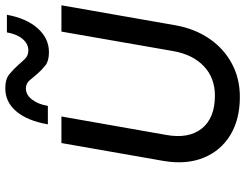

<svg xmlns="http://www.w3.org/2000/svg" viewBox="-118 -778 905 708"><g transform="rotate(-90 334.0 -424.5)"><path d="M362 -857Q396 -857 414.5 -841.5Q433 -826 448 -809Q460 -795 471.5 -783.5Q483 -772 502 -772Q526 -772 544 -793.5Q562 -815 568 -851H633Q620 -779 583 -737.5Q546 -696 495 -696Q463 -696 446.5 -709Q430 -722 416 -738Q403 -753 391.5 -767Q380 -781 361 -781Q338 -781 320.5 -758.5Q303 -736 297 -700H229Q242 -775 276.5 -816Q311 -857 362 -857ZM160 -650H258L190 -264Q175 -181 213.5 -132.5Q252 -84 335 -84Q400 -84 443 -124.5Q486 -165 499 -237L571 -650H668L594 -228Q581 -157 544.5 -104Q508 -51 453 -21.5Q398 8 330 8Q247 8 189 -27.5Q131 -63 105.5 -126.5Q80 -190 94 -273Z"/></g></svg>

Font: Overused Grotesk Medium
Style: Italic
Weight: 500
Italic angle: -10°
Version: Version 0.003